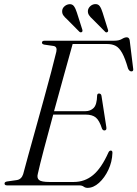

<svg xmlns="http://www.w3.org/2000/svg" viewBox="-20 -897 665 929"><path d="M363.5 0H14.5Q2 0 2 -9Q2 -17 14.5 -19L60 -25.5Q83.5 -28.5 92 -54Q101 -88.5 117.2 -147Q133.5 -205.5 153 -275.8Q172.5 -346 192 -416.8Q211.5 -487.5 227.5 -548Q243.5 -608.5 252.5 -646.5Q258 -671 239.5 -674.5L194.5 -681Q183 -683.5 183 -690.5Q183 -700 196.5 -700H532.5Q556 -700 569.5 -708.2Q583 -716.5 593 -716.5Q605 -716.5 607.5 -702L624 -568Q627.5 -552 616.5 -551.5Q606 -551 599.5 -565.5Q585.5 -614.5 571.2 -640.2Q557 -666 539.8 -675Q522.5 -684 499 -684H331.5Q314.5 -623 290.2 -535.8Q266 -448.5 241.5 -359H393Q417.5 -359 433.2 -374.8Q449 -390.5 450 -435.5Q451 -444.5 459 -444.5Q469 -444.5 471 -433.5L494.5 -282Q497 -267 486.5 -266Q478 -265 473.5 -274.5Q461 -314 443.8 -328.2Q426.5 -342.5 395 -342.5H237.5Q213 -253 192.5 -175Q172 -97 163 -56Q157.5 -36 168.8 -26.2Q180 -16.5 219.5 -16.5H337Q390 -16.5 430.2 -49.8Q470.5 -83 504.5 -159Q509 -168.5 516 -168.5Q524.5 -168.5 524 -157Q522.5 -113.5 504.2 -75Q486 -36.5 459 -12.2Q432 12 403.5 12Q393 12 384.8 6Q376.5 0 363.5 0ZM476.5 -836 502.5 -753Q505 -745.5 500 -742Q494 -738 489 -743L428 -804.5Q417 -814 410.5 -824Q404 -834 405.5 -847Q407.5 -858.5 416.8 -867Q426 -875.5 438.5 -877Q454.5 -878.5 462.5 -867.2Q470.5 -856 476.5 -836ZM352 -836 378.5 -753Q380.5 -745 376 -742Q370.5 -738.5 364.5 -743L304 -804Q293 -813.5 286.2 -823.2Q279.5 -833 281 -846.5Q282.5 -858 291.8 -866.2Q301 -874.5 313.5 -876.5Q329.5 -878.5 337.8 -867Q346 -855.5 352 -836Z"/></svg>

Font: Fraunces 72pt Light
Style: Italic
Weight: 300
Italic angle: -16°
Version: Version 1.000;[b76b70a41]